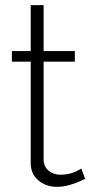

<svg xmlns="http://www.w3.org/2000/svg" viewBox="-20 -718 360 744"><path d="M310 -25Q248 6 201 6Q158 6 128.5 -19Q99 -44 99 -87V-479H26V-520H99V-698H149V-520H270V-479H149V-99Q150 -71 169 -56Q188 -41 214 -41Q259 -41 295 -65Z"/></svg>

Font: Raleway-v4020 Light
Style: Regular
Weight: 300
Designer: Matt McInerney, Pablo Impallari, Rodrigo Fuenzalida
Foundry: Matt McInerney, Pablo Impallari, Rodrigo Fuenzalida
Version: Version 4.020;PS 004.020;hotconv 1.0.88;makeotf.lib2.5.64775